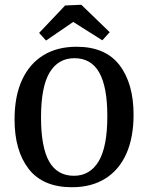

<svg xmlns="http://www.w3.org/2000/svg" viewBox="-20 -776 622 805"><path d="M282 9Q160 9 100.5 -67.5Q41 -144 41 -275Q41 -373 72.5 -441Q104 -509 162 -544.5Q220 -580 301 -580Q422 -580 481 -503Q540 -426 540 -295Q540 -199 509.5 -131Q479 -63 421 -27Q363 9 282 9ZM292 -532Q224 -532 188 -472Q152 -412 152 -284Q152 -159 186 -99Q220 -39 290 -39Q357 -39 393.5 -99.5Q430 -160 430 -289Q430 -412 396 -472Q362 -532 292 -532ZM144 -638 253 -753 321 -756 440 -641 409 -607 287 -684 173 -606Z"/></svg>

Font: Yrsa Medium
Style: Regular
Weight: 500
Designer: Anna Giedrys (Yrsa+Rasa design), David Brezina (Yrsa art-direction, Rasa art-direction, design)
Foundry: Rosetta Type Foundry
Version: Version 2.004